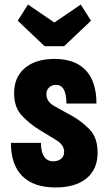

<svg xmlns="http://www.w3.org/2000/svg" viewBox="-20 -814 473 844"><path d="M409 -143Q409 -209 374 -245Q339 -281 296.5 -304.5Q254 -328 219 -347.5Q184 -367 184 -400Q184 -419 196.5 -430Q209 -441 226 -441Q249 -441 260.5 -420.5Q272 -400 272 -359H404Q404 -455 357 -505Q310 -555 220 -555Q137 -555 89.5 -515Q42 -475 42 -405Q42 -342 76.5 -305.5Q111 -269 152 -244Q193 -219 227.5 -198Q262 -177 262 -146Q262 -127 248.5 -116Q235 -105 214 -105Q188 -105 174 -125.5Q160 -146 160 -186H28Q28 -90 78 -40Q128 10 224 10Q312 10 360.5 -30Q409 -70 409 -143ZM262 -611 380 -723 335 -794 219 -715 103 -794 58 -723 176 -611Z"/></svg>

Font: Secuela Black
Style: Regular
Weight: 900
Designer: Fernando Haro
Foundry: deFharo
Version: Version 1.704